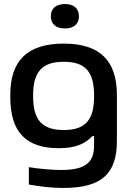

<svg xmlns="http://www.w3.org/2000/svg" viewBox="-20 -725 642 951"><path d="M31 -256V-244C31 -69 110 9 272 9C361 9 403 -16 438 -51H446V-4C446 79 404 117 283 117C235 117 172 111 123 103V189C185 200 238 206 293 206C487 206 559 133 559 -28V-255C559 -426 473 -509 296 -509C118 -509 31 -427 31 -256ZM144 -247V-253C144 -370 189 -419 296 -419C402 -419 446 -370 446 -253V-247C446 -130 402 -81 296 -81C189 -81 144 -130 144 -247ZM232 -643C232 -607 256 -584 302 -584C346 -584 371 -607 371 -643V-645C371 -682 346 -705 302 -705C256 -705 232 -682 232 -645Z"/></svg>

Font: LT Wave Medium
Style: Regular
Weight: 500
Designer: Daniel Lyons
Version: Version 2.5 (Glyphs App)